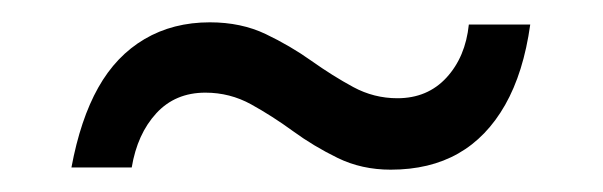

<svg xmlns="http://www.w3.org/2000/svg" viewBox="-20 -407 540 172"><path d="M330 -255Q304 -255 282.5 -265.5Q261 -276 242.5 -289.5Q224 -303 205 -313.5Q186 -324 164 -324Q137 -324 120 -305.5Q103 -287 98 -257H44Q52 -300 68 -328.5Q84 -357 109.5 -372Q135 -387 168 -387Q196 -387 218 -376.5Q240 -366 259 -352.5Q278 -339 296.5 -329Q315 -319 336 -319Q363 -319 380 -337.5Q397 -356 400 -385H455Q449 -342 432.5 -313Q416 -284 390.5 -269.5Q365 -255 330 -255Z"/></svg>

Font: DM Sans 16pt Light
Style: Regular
Weight: 300
Version: Version 4.004;gftools[0.9.30]